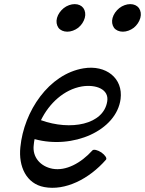

<svg xmlns="http://www.w3.org/2000/svg" viewBox="-20 -887 704 933"><path d="M392 -800C397 -818 394 -835 385 -848C376 -860 361 -867 343 -867C325 -867 306 -860 290 -848C274 -835 262 -818 257 -800C252 -782 255 -765 264 -752C273 -740 289 -733 307 -733C325 -733 344 -740 360 -752C376 -765 387 -782 392 -800ZM662 -800C667 -818 664 -835 655 -848C646 -860 631 -867 613 -867C595 -867 576 -860 560 -848C544 -835 532 -818 527 -800C522 -782 525 -765 534 -752C543 -740 559 -733 577 -733C595 -733 614 -740 630 -752C646 -765 657 -782 662 -800ZM495 -111C501 -118 491 -133 473 -146C455 -158 435 -163 429 -156C373 -94 300 -55 235 -67C177 -78 136 -123 144 -183C145 -193 146 -202 148 -211C334 -160 546 -252 566 -406C579 -507 495 -573 386 -555C217 -527 96 -346 79 -172C69 -78 108 6 195 22C296 41 412 -16 495 -111ZM378 -467C447 -478 511 -453 501 -394C483 -281 323 -251 179 -303C219 -385 291 -452 378 -467Z"/></svg>

Font: Nupuram Condensed Oblique
Style: Regular
Weight: 400
Width: 3
Designer: Santhosh Thottingal (santhosh.thottingal@gmail.com)
Foundry: SMC
Version: Version 1.000